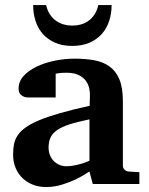

<svg xmlns="http://www.w3.org/2000/svg" viewBox="-20 -734 593 766"><path d="M350.1 0 336.9 -49.8Q311 -32.2 282.7 -18.6Q257.8 -6.8 227.1 2.7Q196.3 12.2 163.1 12.2Q135.7 12.2 112.1 3.2Q88.4 -5.9 70.6 -22.7Q52.7 -39.6 42.5 -63.5Q32.2 -87.4 32.2 -117.2Q32.2 -139.6 35.9 -158.7Q39.6 -177.7 50.5 -194.1Q61.5 -210.4 82 -225.3Q102.5 -240.2 136.5 -254.4Q170.4 -268.6 219.7 -282.7Q269 -296.9 337.9 -312V-324.2Q337.9 -331.5 338.4 -337.4Q338.4 -344.2 338.9 -351.1Q339.4 -365.2 335.9 -381.6Q332.5 -397.9 322.3 -411.9Q312 -425.8 293.5 -434.8Q274.9 -443.8 245.1 -443.8Q234.9 -443.8 226.8 -443.4Q218.8 -442.9 213.4 -441.9Q207 -440.9 202.1 -439.9V-345.2H99.1Q86.4 -344.2 76.7 -347.7Q68.4 -350.6 61.3 -357.9Q54.2 -365.2 54.2 -380.9Q54.2 -408.7 74 -430.7Q93.8 -452.6 125.7 -468Q157.7 -483.4 197.5 -491.7Q237.3 -500 276.9 -500Q319.8 -500 355.5 -493.7Q391.1 -487.3 416.7 -469Q442.4 -450.7 456.3 -417.5Q470.2 -384.3 470.2 -330.1V-73.2Q470.2 -64 476.6 -57.4Q482.9 -50.8 492.2 -49.8L536.1 -46.9V0ZM336.9 -257.8Q288.6 -248 257.1 -237.8Q225.6 -227.5 207 -214.4Q188.5 -201.2 181.2 -184.3Q173.8 -167.5 173.8 -145Q173.8 -129.4 179 -116Q184.1 -102.5 193.6 -92.5Q203.1 -82.5 216.3 -76.7Q229.5 -70.8 245.1 -70.8Q261.2 -70.8 277.6 -74.2Q293.9 -77.6 307.1 -81.5Q322.8 -86.4 336.9 -92.8ZM425.3 -713.9Q425.3 -680.2 415.5 -650.4Q405.8 -620.6 386.2 -598.6Q366.7 -576.7 337.2 -563.7Q307.6 -550.8 268.1 -550.8Q228.5 -550.8 199.5 -563.7Q170.4 -576.7 150.9 -598.6Q131.3 -620.6 121.8 -650.4Q112.3 -680.2 112.3 -713.9H164.1Q168.9 -691.4 179.7 -675.8Q190.4 -660.2 204.6 -650.4Q218.8 -640.6 235.1 -636.2Q251.5 -631.8 268.1 -631.8Q285.2 -631.8 301.8 -636.2Q318.4 -640.6 332.3 -650.4Q346.2 -660.2 356.7 -675.8Q367.2 -691.4 372.1 -713.9Z"/></svg>

Font: Charis SIL
Style: Bold
Weight: 700
Foundry: SIL International
Version: Version 4.112